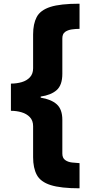

<svg xmlns="http://www.w3.org/2000/svg" viewBox="-20 -852 499 1038"><path d="M39 -400Q70 -400 97.5 -408Q125 -416 142 -434.5Q159 -453 159 -483V-666Q159 -723 178.5 -760Q198 -797 252 -814.5Q306 -832 410 -832V-696Q390 -696 368.5 -693Q347 -690 332 -679.5Q317 -669 317 -644V-453Q317 -392 286.5 -365Q256 -338 200 -330V-324Q257 -315 287 -288Q317 -261 317 -204V-22Q317 2 332 13Q347 24 369 26.5Q391 29 410 30V166Q308 166 253.5 148.5Q199 131 179 93.5Q159 56 159 -2V-170Q159 -200 141.5 -218.5Q124 -237 96.5 -245Q69 -253 39 -253Z"/></svg>

Font: Noto Sans Devanagari Black
Style: Regular
Weight: 900
Version: Version 2.003